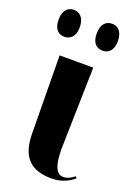

<svg xmlns="http://www.w3.org/2000/svg" viewBox="-147 -816 627 885"><g transform="rotate(20 167.0 -373.0)"><path d="M245 -624C270 -624 296 -641 296 -689C296 -738 270 -756 245 -756C216 -756 192 -738 192 -689C192 -641 216 -624 245 -624ZM56 -624C83 -624 109 -641 109 -689C109 -738 83 -756 56 -756C30 -756 5 -738 5 -689C5 -641 30 -624 56 -624ZM224 10C278 10 312 -12 333 -30L327 -38C310 -25 294 -15 272 -15C224 -15 220 -95 222 -157L231 -536H66L70 -154C71 -38 123 10 224 10Z"/></g></svg>

Font: Noto Serif Display Condensed ExtraBold
Style: Regular
Weight: 800
Width: 3
Designer: Monotype Design Team
Foundry: Monotype Imaging Inc.
Version: Version 2.009